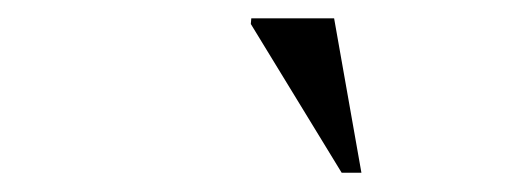

<svg xmlns="http://www.w3.org/2000/svg" viewBox="-20 -724 540 204"><path d="M364 -540.5H343L246.5 -698.5L247 -704.5H335Z"/></svg>

Font: Newsreader 48pt
Style: Italic
Weight: 400
Italic angle: -17°
Version: Version 1.003